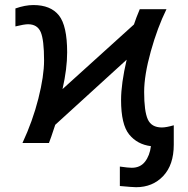

<svg xmlns="http://www.w3.org/2000/svg" viewBox="-20 -575 757 772"><path d="M42 -468.8V-541Q81.1 -554.7 114.3 -554.7Q183.6 -554.7 216.8 -513.2Q250 -471.7 250 -364.3Q250 -298.8 231.4 -216.8L518.6 -476.6Q526.4 -501 542 -538.1H649.4Q613.3 -464.8 586.4 -368.7Q559.6 -272.5 559.6 -205.1Q559.6 -127.9 574.2 -95.2Q588.9 -62.5 630.9 -62.5Q648.4 -62.5 678.7 -71.3V6.8Q678.7 87.9 636.2 132.8Q593.8 177.7 527.3 177.7Q513.7 177.7 461.9 172.9V94.7Q496.1 99.6 509.8 99.6Q543.9 99.6 563 75.2Q582 50.8 586.9 12.7Q532.2 5.9 499.5 -34.2Q466.8 -74.2 466.8 -172.9Q466.8 -238.3 489.3 -335L202.1 -73.2Q183.6 -16.6 176.8 0H70.3Q111.3 -87.9 134.3 -178.7Q157.2 -269.5 157.2 -332Q157.2 -415 143.6 -446.3Q129.9 -477.5 92.8 -477.5Q77.1 -477.5 42 -468.8Z"/></svg>

Font: Gothic A1 Medium
Style: Regular
Weight: 500
Designer: HanYang I&C Co.,Ltd.
Foundry: HanYang I&C Co.,Ltd.
Version: Version 2.50